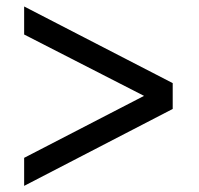

<svg xmlns="http://www.w3.org/2000/svg" viewBox="-20 -659 625 602"><path d="M55.7 -76.2V-164.1L431.6 -358.4L55.7 -550.8V-638.7L521.5 -398.4V-317.4Z"/></svg>

Font: GenEi M Gothic v2 Regular
Style: Regular
Weight: 400
Version: Version 2.0